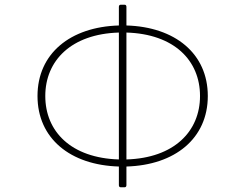

<svg xmlns="http://www.w3.org/2000/svg" viewBox="-20 -791 1040 814"><path d="M516 -6V-85C722 -91 861 -204 861 -384C861 -564 722 -677 516 -683V-762C516 -768 513 -771 508 -771H492C487 -771 484 -768 484 -762V-683C278 -677 139 -564 139 -384C139 -204 278 -91 484 -85V-6C484 0 487 3 492 3H508C513 3 516 0 516 -6ZM516 -115V-653C718 -647 828 -535 828 -384C828 -234 718 -121 516 -115ZM484 -653V-115C282 -121 172 -233 172 -384C172 -534 282 -647 484 -653Z"/></svg>

Font: LINE Seed JP_OTF Thin
Style: Regular
Weight: 250
Designer: LY Corporation & Fontrix & Fontworks
Version: Version 1.007